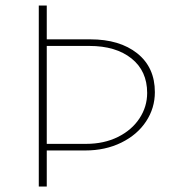

<svg xmlns="http://www.w3.org/2000/svg" viewBox="-20 -678 631 698"><path d="M543 -343Q543 -285 511 -236.5Q479 -188 421 -159.5Q363 -131 290 -131H150V0H121V-658H150V-535H308Q415 -535 479 -484Q543 -433 543 -343ZM515 -340Q515 -420 458 -465.5Q401 -511 305 -511H150V-155H293Q358 -155 408.5 -180Q459 -205 487 -247.5Q515 -290 515 -340Z"/></svg>

Font: Ysabeau SC Extralight
Style: Regular
Weight: 200
Designer: Christian Thalmann (Catharsis Fonts)
Version: Version 0.003